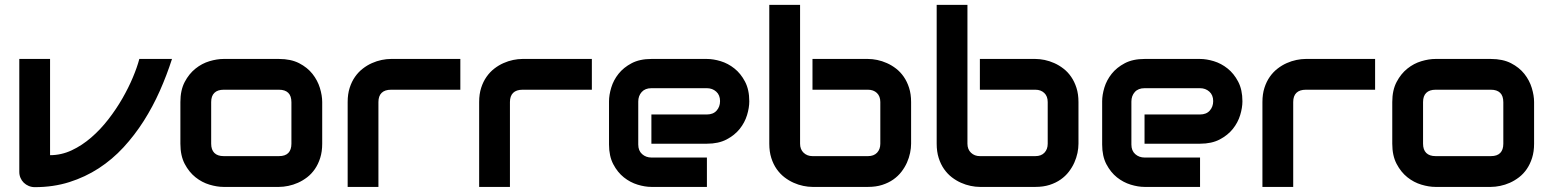

<svg xmlns="http://www.w3.org/2000/svg" viewBox="-20 -771 6396 792"><path d="M689.5 -527.8Q668 -460.9 639.2 -396Q610.4 -331.1 573 -272.2Q535.6 -213.4 489.5 -163.3Q443.4 -113.3 387.5 -76.9Q331.5 -40.5 265.9 -19.8Q200.2 1 123.5 1Q110.4 1 98.6 -3.9Q86.9 -8.8 78.1 -17.3Q69.3 -25.9 64.5 -37.4Q59.6 -48.8 59.6 -62V-527.8H186.5V-130.9Q232.9 -130.9 275.6 -150.9Q318.4 -170.9 356.4 -203.9Q394.5 -236.8 427 -278.8Q459.5 -320.8 484.9 -365Q510.3 -409.2 528.1 -451.7Q545.9 -494.1 554.7 -527.8Z M1309.1 -178.2Q1309.1 -145.5 1300.8 -119.4Q1292.5 -93.3 1278.8 -73.5Q1265.1 -53.7 1247.1 -39.8Q1229 -25.9 1209.2 -17.1Q1189.5 -8.3 1169.2 -4.2Q1148.9 0 1130.9 0H901.9Q875.5 0 844.2 -9.3Q813 -18.6 786.4 -39.8Q759.8 -61 741.9 -95Q724.1 -128.9 724.1 -178.2V-350.1Q724.1 -398.9 741.9 -432.9Q759.8 -466.8 786.4 -488Q813 -509.3 844.2 -518.6Q875.5 -527.8 901.9 -527.8H1130.9Q1179.7 -527.8 1213.9 -510.3Q1248 -492.7 1269 -466.1Q1290 -439.5 1299.6 -408.2Q1309.1 -377 1309.1 -350.1ZM1182.1 -349.1Q1182.1 -375.5 1168.9 -388.2Q1155.8 -400.9 1130.9 -400.9H902.8Q877.4 -400.9 864.3 -387.9Q851.1 -375 851.1 -350.1V-178.2Q851.1 -153.3 864.3 -140.1Q877.4 -127 902.8 -127H1130.9Q1156.7 -127 1169.4 -140.1Q1182.1 -153.3 1182.1 -178.2Z M1878.9 -400.9H1593.3Q1567.4 -400.9 1554.2 -387.9Q1541 -375 1541 -350.1V0H1414.1V-350.1Q1414.1 -382.8 1422.4 -408.7Q1430.7 -434.6 1444.6 -454.3Q1458.5 -474.1 1476.6 -488Q1494.6 -502 1514.4 -510.7Q1534.2 -519.5 1554.4 -523.7Q1574.7 -527.8 1592.3 -527.8H1878.9Z M2421.4 -400.9H2135.7Q2109.9 -400.9 2096.7 -387.9Q2083.5 -375 2083.5 -350.1V0H1956.5V-350.1Q1956.5 -382.8 1964.8 -408.7Q1973.1 -434.6 1987.1 -454.3Q2001 -474.1 2019 -488Q2037.1 -502 2056.9 -510.7Q2076.7 -519.5 2096.9 -523.7Q2117.2 -527.8 2134.8 -527.8H2421.4Z M3070.8 -353Q3070.8 -326.7 3061.5 -296.1Q3052.2 -265.6 3031.5 -239.5Q3010.7 -213.4 2977.3 -195.8Q2943.8 -178.2 2896 -178.2H2667V-298.8H2896Q2921.9 -298.8 2936 -314.7Q2950.2 -330.6 2950.2 -354Q2950.2 -378.9 2934.3 -393.1Q2918.5 -407.2 2896 -407.2H2667Q2641.1 -407.2 2627 -391.4Q2612.8 -375.5 2612.8 -352.1V-174.8Q2612.8 -149.4 2628.7 -135.3Q2644.5 -121.1 2668 -121.1H2896V0H2667Q2640.6 0 2610.1 -9.3Q2579.6 -18.6 2553.5 -39.3Q2527.3 -60.1 2509.8 -93.5Q2492.2 -127 2492.2 -174.8V-353Q2492.2 -379.4 2501.5 -409.9Q2510.7 -440.4 2531.5 -466.6Q2552.2 -492.7 2585.7 -510.3Q2619.1 -527.8 2667 -527.8H2896Q2922.4 -527.8 2952.9 -518.6Q2983.4 -509.3 3009.5 -488.5Q3035.6 -467.8 3053.2 -434.3Q3070.8 -400.9 3070.8 -353Z M3738.3 -178.2Q3738.3 -160.2 3734.1 -140.1Q3730 -120.1 3721.2 -100.3Q3712.4 -80.6 3698.5 -62.5Q3684.6 -44.4 3664.8 -30.5Q3645 -16.6 3619.1 -8.3Q3593.3 0 3560.5 0H3331.5Q3313.5 0 3293.5 -4.2Q3273.4 -8.3 3253.7 -17.1Q3233.9 -25.9 3215.8 -39.8Q3197.8 -53.7 3183.8 -73.5Q3169.9 -93.3 3161.6 -119.4Q3153.3 -145.5 3153.3 -178.2V-751H3280.3V-178.2Q3280.3 -154.8 3294.9 -140.9Q3309.6 -127 3331.5 -127H3560.5Q3584.5 -127 3597.9 -141.1Q3611.3 -155.3 3611.3 -178.2V-350.1Q3611.3 -374 3597.2 -387.5Q3583 -400.9 3560.5 -400.9H3331.5V-527.8H3560.5Q3578.6 -527.8 3598.6 -523.7Q3618.7 -519.5 3638.4 -510.7Q3658.2 -502 3676.3 -488Q3694.3 -474.1 3708 -454.3Q3721.7 -434.6 3730 -408.7Q3738.3 -382.8 3738.3 -350.1Z M4428.7 -178.2Q4428.7 -160.2 4424.6 -140.1Q4420.4 -120.1 4411.6 -100.3Q4402.8 -80.6 4388.9 -62.5Q4375 -44.4 4355.2 -30.5Q4335.4 -16.6 4309.6 -8.3Q4283.7 0 4251 0H4022Q4003.9 0 3983.9 -4.2Q3963.9 -8.3 3944.1 -17.1Q3924.3 -25.9 3906.2 -39.8Q3888.2 -53.7 3874.3 -73.5Q3860.4 -93.3 3852.1 -119.4Q3843.8 -145.5 3843.8 -178.2V-751H3970.7V-178.2Q3970.7 -154.8 3985.4 -140.9Q4000 -127 4022 -127H4251Q4274.9 -127 4288.3 -141.1Q4301.8 -155.3 4301.8 -178.2V-350.1Q4301.8 -374 4287.6 -387.5Q4273.4 -400.9 4251 -400.9H4022V-527.8H4251Q4269 -527.8 4289.1 -523.7Q4309.1 -519.5 4328.9 -510.7Q4348.6 -502 4366.7 -488Q4384.8 -474.1 4398.4 -454.3Q4412.1 -434.6 4420.4 -408.7Q4428.7 -382.8 4428.7 -350.1Z M5105 -353Q5105 -326.7 5095.7 -296.1Q5086.4 -265.6 5065.7 -239.5Q5044.9 -213.4 5011.5 -195.8Q4978 -178.2 4930.2 -178.2H4701.2V-298.8H4930.2Q4956.1 -298.8 4970.2 -314.7Q4984.4 -330.6 4984.4 -354Q4984.4 -378.9 4968.5 -393.1Q4952.6 -407.2 4930.2 -407.2H4701.2Q4675.3 -407.2 4661.1 -391.4Q4647 -375.5 4647 -352.1V-174.8Q4647 -149.4 4662.8 -135.3Q4678.7 -121.1 4702.1 -121.1H4930.2V0H4701.2Q4674.8 0 4644.3 -9.3Q4613.8 -18.6 4587.6 -39.3Q4561.5 -60.1 4543.9 -93.5Q4526.4 -127 4526.4 -174.8V-353Q4526.4 -379.4 4535.6 -409.9Q4544.9 -440.4 4565.7 -466.6Q4586.4 -492.7 4619.9 -510.3Q4653.3 -527.8 4701.2 -527.8H4930.2Q4956.5 -527.8 4987.1 -518.6Q5017.6 -509.3 5043.7 -488.5Q5069.8 -467.8 5087.4 -434.3Q5105 -400.9 5105 -353Z M5652.3 -400.9H5366.7Q5340.8 -400.9 5327.6 -387.9Q5314.5 -375 5314.5 -350.1V0H5187.5V-350.1Q5187.5 -382.8 5195.8 -408.7Q5204.1 -434.6 5218 -454.3Q5231.9 -474.1 5250 -488Q5268.1 -502 5287.8 -510.7Q5307.6 -519.5 5327.9 -523.7Q5348.1 -527.8 5365.7 -527.8H5652.3Z M6308.1 -178.2Q6308.1 -145.5 6299.8 -119.4Q6291.5 -93.3 6277.8 -73.5Q6264.2 -53.7 6246.1 -39.8Q6228 -25.9 6208.3 -17.1Q6188.5 -8.3 6168.2 -4.2Q6147.9 0 6129.9 0H5900.9Q5874.5 0 5843.3 -9.3Q5812 -18.6 5785.4 -39.8Q5758.8 -61 5741 -95Q5723.1 -128.9 5723.1 -178.2V-350.1Q5723.1 -398.9 5741 -432.9Q5758.8 -466.8 5785.4 -488Q5812 -509.3 5843.3 -518.6Q5874.5 -527.8 5900.9 -527.8H6129.9Q6178.7 -527.8 6212.9 -510.3Q6247.1 -492.7 6268.1 -466.1Q6289.1 -439.5 6298.6 -408.2Q6308.1 -377 6308.1 -350.1ZM6181.2 -349.1Q6181.2 -375.5 6168 -388.2Q6154.8 -400.9 6129.9 -400.9H5901.9Q5876.5 -400.9 5863.3 -387.9Q5850.1 -375 5850.1 -350.1V-178.2Q5850.1 -153.3 5863.3 -140.1Q5876.5 -127 5901.9 -127H6129.9Q6155.8 -127 6168.5 -140.1Q6181.2 -153.3 6181.2 -178.2Z"/></svg>

Font: Audiowide
Style: Regular
Weight: 400
Version: Version 1.003